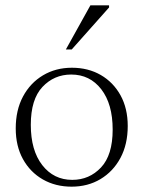

<svg xmlns="http://www.w3.org/2000/svg" viewBox="-20 -690 538 720"><path d="M248.5 10Q188 10 140.5 -17.2Q93 -44.5 66 -93.5Q39 -142.5 39 -208.5Q39 -277 66.2 -328Q93.5 -379 141.2 -407.5Q189 -436 249.5 -436Q310.5 -436 357.8 -408.8Q405 -381.5 432 -332.5Q459 -283.5 459 -217.5Q459 -149 431.8 -98Q404.5 -47 357 -18.5Q309.5 10 248.5 10ZM251 -15.5Q315 -15.5 358.8 -62Q402.5 -108.5 402.5 -204Q402.5 -300 359.8 -355.2Q317 -410.5 247 -410.5Q183 -410.5 139.2 -364Q95.5 -317.5 95.5 -222Q95.5 -126 138.5 -70.8Q181.5 -15.5 251 -15.5ZM227 -504.5 319 -670H389V-662L249 -504.5Z"/></svg>

Font: Newsreader Text Light
Style: Regular
Weight: 300
Designer: Hugues Gentile
Foundry: Production Type
Version: Version 1.001